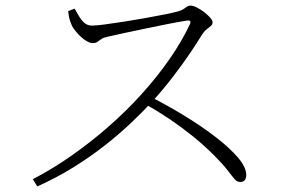

<svg xmlns="http://www.w3.org/2000/svg" viewBox="-20 -696 1040 690"><path d="M98 -52Q169 -89 237.5 -137Q306 -185 370 -241Q434 -297 489.5 -358.5Q545 -420 589.5 -484Q634 -548 663 -610Q669 -625 651 -622Q620 -617 579.5 -609Q539 -601 498.5 -592.5Q458 -584 423 -576.5Q388 -569 367 -564Q352 -561 344 -555.5Q336 -550 330 -545.5Q324 -541 313 -541Q302 -541 287 -551Q272 -561 259.5 -575Q247 -589 241 -599Q237 -606 232 -620.5Q227 -635 225 -656L248 -665Q255 -654 263 -639.5Q271 -625 282.5 -614.5Q294 -604 310 -604Q325 -604 355.5 -608Q386 -612 424.5 -618Q463 -624 502 -631Q541 -638 573.5 -644.5Q606 -651 623 -656Q633 -659 639.5 -663.5Q646 -668 652 -672Q658 -676 664 -676Q673 -676 686.5 -669.5Q700 -663 713 -653Q726 -643 735 -633Q744 -623 744 -616Q744 -608 737.5 -602.5Q731 -597 722.5 -590.5Q714 -584 707 -573Q690 -545 663 -505Q636 -465 601.5 -420Q567 -375 527 -331Q492 -293 448.5 -252Q405 -211 353 -170.5Q301 -130 241 -93Q181 -56 114 -26ZM843 -42Q832 -42 822.5 -53Q813 -64 797 -85Q781 -106 750 -137Q711 -176 671 -208Q631 -240 589.5 -268Q548 -296 502 -322L523 -347Q584 -316 644.5 -279Q705 -242 755 -203.5Q805 -165 835 -130Q865 -95 865 -67Q865 -56 860 -49Q855 -42 843 -42Z"/></svg>

Font: Noto Serif HK ExtraLight
Style: Regular
Weight: 200
Designer: Ryoko NISHIZUKA 西塚涼子 (kana & ideographs); Frank Grießhammer (Latin, Greek & Cyrillic); Wenlong ZHANG 张文龙 (bopomofo); San
Foundry: Adobe
Version: Version 2.002-H1;hotconv 1.1.0;makeotfexe 2.6.0